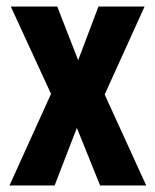

<svg xmlns="http://www.w3.org/2000/svg" viewBox="-20 -567 475 587"><path d="M136 -280 13 -547H155L219 -383L281 -547H422L300 -278L427 0H286L215 -176L147 0H9Z"/></svg>

Font: Noto Sans Khmer UI ExtraCondensed
Style: Bold
Weight: 700
Width: 2
Designer: Danh Hong and the Monotype Design Team
Foundry: Monotype Imaging Inc.
Version: Version 2.002; ttfautohint (v1.8.4.7-5d5b)